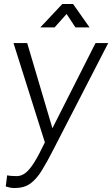

<svg xmlns="http://www.w3.org/2000/svg" viewBox="-20 -717 565 967"><path d="M54 230Q38 230 28.5 227.5Q19 225 9 222L16 166Q25 168 38 169Q51 170 64 170Q88 170 109 153.5Q130 137 153 100Q176 63 206 0L48 -500H117L244 -71L461 -500H525L250 34Q217 99 190 142.5Q163 186 132 208Q101 230 54 230ZM183 -579 294 -697H348L431 -579H360L292 -682H347L255 -579Z"/></svg>

Font: Inclusive Sans Light
Style: Italic
Weight: 300
Italic angle: -7°
Designer: Olivia King
Foundry: Olivia King
Version: Version 2.004